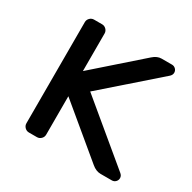

<svg xmlns="http://www.w3.org/2000/svg" viewBox="-122 -643 767 766"><g transform="rotate(30 261.0 -260.0)"><path d="M374 -503Q393 -520 413 -520H461Q471 -520 478 -513Q485 -506 485 -496Q485 -485 474 -476L232 -264L498 -43Q508 -35 508 -24Q508 -14 501 -7Q494 0 484 0H432Q411 0 391 -17L166 -204V-27Q166 -16 158 -8Q150 0 139 0H102Q91 0 83 -8Q75 -16 75 -27V-493Q75 -504 83 -512Q91 -520 102 -520H139Q150 -520 158 -512Q166 -504 166 -493V-320Z"/></g></svg>

Font: Hezaedrus
Style: Regular
Weight: 400
Designer: Hubert & Fischer
Foundry: Hubert & Fischer
Version: Version 1.10;September 3, 2019;FontCreator 11.5.0.2425 64-bi